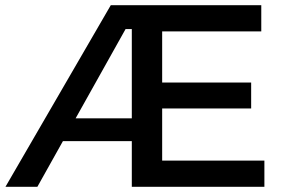

<svg xmlns="http://www.w3.org/2000/svg" viewBox="-20 -720 1091 740"><path d="M488 -176H222.5L124 0H1L407 -700H987V-599H605V-402H948V-302H605V-101H999V0H488ZM488 -264V-608H464L271.5 -264Z"/></svg>

Font: Argentum Sans
Style: Regular
Weight: 400
Designer: Julieta Ulanovsky, Owen Earl, Chris M. Simpson, Rasmus Andersson, Cristiano Sobral
Foundry: The Argentum Sans Project Authors
Version: Version 3.135; ttfautohint (v1.8.4.7-5d5b-dirty)